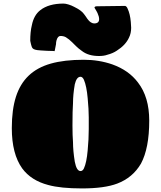

<svg xmlns="http://www.w3.org/2000/svg" viewBox="-20 -1029 899 1073"><path d="M250 5Q154 -20 104 -88Q46 -169 46 -313Q46 -416 69 -488Q92 -560 140 -606Q188 -652 263.5 -673.5Q339 -695 448 -695Q533 -695 608 -669Q700 -636 751 -568Q814 -487 814 -355Q814 -201 768 -115Q722 -36 635 -3Q564 24 438 24Q319 24 250 5ZM449 -88Q464 -120 470 -189Q476 -252 476 -308V-348V-373Q476 -417 470 -480Q464 -548 449 -583Q441 -600 430 -600Q408 -600 398 -558Q388 -500 388 -453Q385 -413 385 -328Q385 -271 388 -234Q388 -187 398 -125Q408 -73 430 -73Q442 -73 449 -88ZM438 -744Q418 -758 404 -772Q401 -775 383.5 -792.5Q366 -810 348 -821Q335 -828 318 -828Q303 -828 296 -804Q293 -794 293 -782Q287 -749 286 -746Q284 -741 280 -744Q267 -745 244 -745Q202 -747 188 -749Q175 -751 168.5 -754.5Q162 -758 159 -764Q158 -767 156.5 -770.5Q155 -774 154 -779Q154 -778 149 -801Q149 -852 158 -888Q169 -944 205 -972Q252 -1009 335 -1009Q346 -1009 362.5 -1004Q379 -999 394 -991Q435 -971 449 -951Q452 -947 455 -943Q458 -939 460 -936Q475 -912 488 -904Q498 -898 506 -898Q534 -898 534 -922Q534 -936 525 -956Q522 -963 508 -986Q508 -994 523 -994H528L680 -996Q689 -992 693 -981Q707 -952 711 -906Q713 -884 713 -874Q713 -843 701 -819Q682 -777 633 -746Q611 -731 580 -723Q561 -716 533 -716Q474 -716 438 -744Z"/></svg>

Font: Sigmar One
Style: Regular
Weight: 400
Designer: Vernon Adams
Foundry: Vernon Adams
Version: Version 2.000